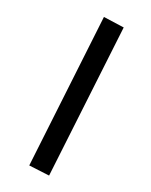

<svg xmlns="http://www.w3.org/2000/svg" viewBox="-94 -807 787 1001"><g transform="rotate(10 300.0 -306.0)"><path d="M485 -702 236 126 125 92 374 -738Z"/></g></svg>

Font: LilGrotesk Bold
Style: Regular
Weight: 700
Designer: BSozoo
Foundry: BSozoo
Version: Version 1.001;PS 001.001;hotconv 1.0.70;makeotf.lib2.5.58329